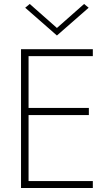

<svg xmlns="http://www.w3.org/2000/svg" viewBox="-20 -948 564 968"><path d="M267 -807 404 -928 427 -909 267 -769 107 -909 130 -928ZM124 -368V-35H448V0H86V-700H448V-665H124V-404H428V-368Z"/></svg>

Font: Renner
Style: Thin
Weight: 200
Version: Version 003.000 ; ttfautohint (v0.97) -l 8 -r 50 -G 200 -x 1